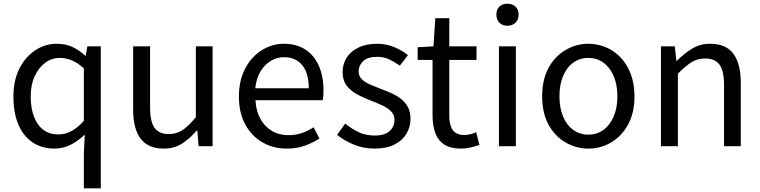

<svg xmlns="http://www.w3.org/2000/svg" viewBox="-20 -795 4132 1044"><path d="M436 229V36L441 -63Q408 -31 366.5 -9Q325 13 277 13Q209 13 158.5 -20Q108 -53 80.5 -116.5Q53 -180 53 -271Q53 -359 86 -423Q119 -487 172.5 -522Q226 -557 288 -557Q336 -557 372 -540.5Q408 -524 444 -492H446L455 -543H528V229ZM297 -64Q335 -64 369 -82.5Q403 -101 436 -138V-423Q402 -454 370 -467Q338 -480 304 -480Q261 -480 225.5 -453.5Q190 -427 168.5 -380.5Q147 -334 147 -272Q147 -207 165 -160Q183 -113 216.5 -88.5Q250 -64 297 -64Z M871 13Q785 13 744.5 -41Q704 -95 704 -199V-543H796V-210Q796 -135 820 -100.5Q844 -66 898 -66Q940 -66 973 -88Q1006 -110 1045 -158V-543H1136V0H1060L1053 -85H1050Q1012 -41 969.5 -14Q927 13 871 13Z M1539 13Q1466 13 1407 -21Q1348 -55 1313.5 -118.5Q1279 -182 1279 -271Q1279 -338 1299 -390.5Q1319 -443 1353.5 -480.5Q1388 -518 1432 -537.5Q1476 -557 1522 -557Q1592 -557 1640 -526Q1688 -495 1713.5 -437.5Q1739 -380 1739 -302Q1739 -287 1738 -274Q1737 -261 1735 -250H1369Q1372 -192 1395.5 -149.5Q1419 -107 1458 -83.5Q1497 -60 1549 -60Q1589 -60 1621.5 -71.5Q1654 -83 1685 -103L1717 -42Q1682 -19 1638 -3Q1594 13 1539 13ZM1368 -315H1659Q1659 -397 1623.5 -440.5Q1588 -484 1524 -484Q1486 -484 1452.5 -464Q1419 -444 1396.5 -407Q1374 -370 1368 -315Z M2015 13Q1958 13 1904.5 -8.5Q1851 -30 1813 -62L1857 -123Q1893 -94 1931 -76Q1969 -58 2018 -58Q2072 -58 2098.5 -82.5Q2125 -107 2125 -143Q2125 -171 2106.5 -189.5Q2088 -208 2059.5 -221.5Q2031 -235 2001 -246Q1963 -261 1926.5 -279.5Q1890 -298 1866.5 -327.5Q1843 -357 1843 -403Q1843 -447 1865 -481.5Q1887 -516 1929 -536.5Q1971 -557 2030 -557Q2080 -557 2123.5 -539Q2167 -521 2198 -495L2154 -438Q2126 -458 2096.5 -472Q2067 -486 2031 -486Q1979 -486 1954.5 -462.5Q1930 -439 1930 -407Q1930 -382 1946.5 -365Q1963 -348 1990 -336.5Q2017 -325 2047 -313Q2077 -302 2106.5 -289Q2136 -276 2159.5 -258Q2183 -240 2197.5 -213.5Q2212 -187 2212 -148Q2212 -104 2189.5 -67Q2167 -30 2123.5 -8.5Q2080 13 2015 13Z M2486 13Q2429 13 2395 -9.5Q2361 -32 2346.5 -73Q2332 -114 2332 -168V-469H2251V-538L2337 -543L2347 -696H2423V-543H2571V-469H2423V-165Q2423 -116 2441.5 -88.5Q2460 -61 2507 -61Q2522 -61 2539 -65.5Q2556 -70 2569 -76L2587 -7Q2564 1 2538 7Q2512 13 2486 13Z M2693 0V-543H2785V0ZM2739 -655Q2712 -655 2695.5 -671.5Q2679 -688 2679 -716Q2679 -743 2695.5 -759Q2712 -775 2739 -775Q2766 -775 2783 -759Q2800 -743 2800 -716Q2800 -688 2783 -671.5Q2766 -655 2739 -655Z M3179 13Q3113 13 3055 -20.5Q2997 -54 2962.5 -117.5Q2928 -181 2928 -271Q2928 -362 2962.5 -425.5Q2997 -489 3055 -523Q3113 -557 3179 -557Q3229 -557 3274.5 -538Q3320 -519 3355 -482Q3390 -445 3410 -392Q3430 -339 3430 -271Q3430 -181 3395 -117.5Q3360 -54 3303 -20.5Q3246 13 3179 13ZM3179 -63Q3226 -63 3261.5 -89Q3297 -115 3317 -162Q3337 -209 3337 -271Q3337 -334 3317 -381Q3297 -428 3261.5 -454Q3226 -480 3179 -480Q3132 -480 3096.5 -454Q3061 -428 3041.5 -381Q3022 -334 3022 -271Q3022 -209 3041.5 -162Q3061 -115 3096.5 -89Q3132 -63 3179 -63Z M3574 0V-543H3649L3658 -464H3660Q3699 -503 3742.5 -530Q3786 -557 3842 -557Q3928 -557 3968 -502.5Q4008 -448 4008 -344V0H3917V-332Q3917 -409 3892.5 -443Q3868 -477 3814 -477Q3772 -477 3739 -456Q3706 -435 3666 -394V0Z"/></svg>

Font: Noto Sans SC Thin
Style: Regular
Weight: 400
Version: Version 2.004-H2;hotconv 1.0.118;makeotfexe 2.5.65603